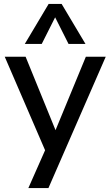

<svg xmlns="http://www.w3.org/2000/svg" viewBox="-20 -775 560 975"><path d="M416 -487H517L226 180H124L209 -12L4 -487H110L262 -114ZM192 -552H106L227 -755H293L414 -552H328L260 -687Z"/></svg>

Font: wassup Sans
Style: Medium
Weight: 600
Version: Version 2.001